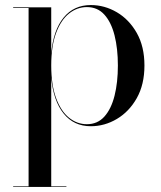

<svg xmlns="http://www.w3.org/2000/svg" viewBox="-20 -489 638 759"><path d="M32 250V247.5H93V-457.5H32V-460H182.5V-278.5Q191 -370 231.5 -419.5Q272 -469 339 -469Q393.5 -469 442 -440.5Q490.5 -412 520.8 -358.5Q551 -305 551 -230Q551 -155 520.8 -101.2Q490.5 -47.5 442 -18.8Q393.5 10 339 10Q272 10 231.5 -40.2Q191 -90.5 182.5 -181.5V247.5H242.5V250ZM323.5 2Q365.5 2 392.5 -28Q419.5 -58 432.8 -110.5Q446 -163 446 -230Q446 -297 432.8 -349.2Q419.5 -401.5 392.5 -431.2Q365.5 -461 323.5 -461Q284.5 -461 252.5 -435.2Q220.5 -409.5 201.5 -358Q182.5 -306.5 182.5 -230Q182.5 -153.5 201.5 -101.8Q220.5 -50 252.5 -24Q284.5 2 323.5 2Z"/></svg>

Font: Bodoni Moda 72pt
Style: Regular
Weight: 400
Designer: Owen Earl
Foundry: indestructible type
Version: Version 2.005